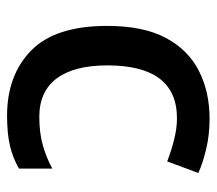

<svg xmlns="http://www.w3.org/2000/svg" viewBox="-54 -534 599 530"><g transform="rotate(90 245.0 -269.5)"><path d="M300 10Q188 10 120 -56.5Q52 -123 52 -266Q52 -366 85 -428Q118 -490 176 -519.5Q234 -549 308 -549Q353 -549 392.5 -539.5Q432 -530 458 -518L426 -432Q398 -443 366.5 -451Q335 -459 307 -459Q161 -459 161 -267Q161 -175 197 -127Q233 -79 303 -79Q348 -79 382.5 -89Q417 -99 446 -115V-23Q417 -6 383 2Q349 10 300 10Z"/></g></svg>

Font: Noto Sans Medium
Style: Regular
Weight: 500
Designer: Monotype Design Team
Foundry: Monotype Imaging Inc.
Version: Version 2.007